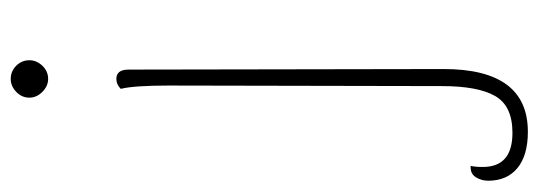

<svg xmlns="http://www.w3.org/2000/svg" viewBox="-390 -408 980 349"><g transform="rotate(-90 99.5 -234.0)"><path d="M96 -670Q96 -684 106.5 -694Q117 -704 130 -704Q144 -704 154 -694Q164 -684 164 -670Q164 -657 154 -646.5Q144 -636 130 -636Q117 -636 106.5 -646.5Q96 -657 96 -670ZM-55 164Q-55 152 -49 142Q-43 132 -31 132H-28Q-30 140 -30 154Q-30 208 32 208Q81 208 99 176.5Q117 145 117 80L118 -417Q118 -480 112 -504Q120 -512 130 -512Q147 -512 147 -490L148 83Q148 236 34 236Q-9 236 -32 217Q-55 198 -55 164Z"/></g></svg>

Font: Arima Madurai Thin
Style: Regular
Weight: 250
Designer: Joana Correia and Natanael Gama
Foundry: NDISCOVER
Version: Version 1.019; ttfautohint (v1.5) -l 7 -r 28 -G 50 -x 13 -D 